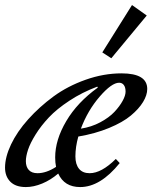

<svg xmlns="http://www.w3.org/2000/svg" viewBox="-27 -739 610 770"><path d="M419.4 -505.4 383.3 -528.8 502.4 -718.8 561.5 -676.8ZM76.7 11.2Q35.6 11.2 14.4 -10.3Q-6.8 -31.7 -6.8 -66.9Q-6.8 -108.9 17.3 -159.9Q41.5 -210.9 86.2 -260.7Q130.9 -310.5 187.5 -352.1Q244.1 -393.6 316.4 -419.2Q388.7 -444.8 460.4 -444.8Q563.5 -444.8 563.5 -382.3Q563.5 -357.4 546.6 -329.8Q529.8 -302.2 497.6 -275.4Q465.3 -248.5 410.4 -225.8Q355.5 -203.1 287.1 -191.4Q275.4 -149.9 275.4 -111.8Q275.4 -80.1 289.8 -62.3Q304.2 -44.4 332.5 -44.4Q379.9 -44.4 437.5 -101.6L453.1 -85Q375.5 11.2 294.4 11.2Q231 11.2 206.5 -43Q176.3 -17.1 142.1 -2.9Q107.9 11.2 76.7 11.2ZM450.7 -407.2Q420.9 -407.2 372.8 -351.6Q324.7 -295.9 297.4 -223.1Q339.4 -229.5 375 -248.5Q410.6 -267.6 431.9 -290.3Q453.1 -313 464.8 -334.5Q476.6 -356 476.6 -371.6Q476.6 -388.7 469.7 -397.9Q462.9 -407.2 450.7 -407.2ZM76.7 -92.8Q76.7 -70.3 88.4 -57.4Q100.1 -44.4 123.5 -44.4Q158.7 -44.4 197.8 -69.8Q194.3 -86.4 194.3 -107.9Q194.3 -178.2 238.8 -253.4Q283.2 -328.6 365.2 -387.7L363.3 -391.6Q302.2 -368.7 251.5 -335.2Q200.7 -301.8 169.2 -268.3Q137.7 -234.9 116 -200Q94.2 -165 85.4 -138.4Q76.7 -111.8 76.7 -92.8Z"/></svg>

Font: Elstob Medium
Style: Italic
Weight: 500
Italic angle: -20°
Designer: Peter S. Baker
Version: Version 1.015